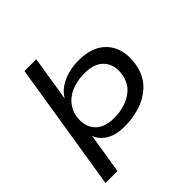

<svg xmlns="http://www.w3.org/2000/svg" viewBox="-225 -885 1245 1245"><g transform="rotate(-45 397.5 -262.5)"><path d="M42 180 184 -705H292L242 -391L240 -390Q261 -429 298.5 -455Q336 -481 383 -493.5Q430 -506 479 -506Q578 -506 638 -465.5Q698 -425 719 -354.5Q740 -284 717 -192Q696 -122 647.5 -78Q599 -34 533 -12.5Q467 9 388 9Q308 9 258.5 -23Q209 -55 196 -100L197 -101L152 180ZM380 -78Q435 -78 481 -93Q527 -108 561.5 -138Q596 -168 610 -216Q634 -305 591 -362.5Q548 -420 450 -420Q396 -420 350 -405.5Q304 -391 270.5 -361Q237 -331 220 -283Q197 -193 239.5 -135.5Q282 -78 380 -78Z"/></g></svg>

Font: Nunito Sans 7pt Expanded Medium
Style: Italic
Weight: 500
Width: 7
Italic angle: -9°
Designer: Vernon Adams
Foundry: Vernon Adams
Version: Version 3.101;gftools[0.9.27]